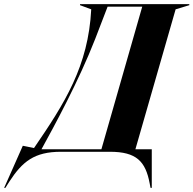

<svg xmlns="http://www.w3.org/2000/svg" viewBox="-166 -732 933 926"><path d="M-146 174H-140L-121 144C-58 47 0 0 128 0H364C492 0 536 46 556 153L560 174H566V-12H487L681 -687L747 -707V-712H220V-707L274 -687C260 -413 146 -234 -2 -18L-56 -29ZM34 -12C94 -121 214 -341 293 -544L353 -700H520L323 -12Z"/></svg>

Font: Nyght Serif Bold Italic
Style: Regular
Weight: 700
Italic angle: -16°
Designer: Maksym Kobuzan
Version: Version 0.410;Glyphs 3.1.2 (3151)